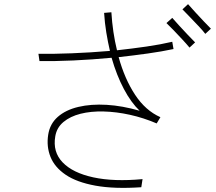

<svg xmlns="http://www.w3.org/2000/svg" viewBox="-20 -872 1040 924"><path d="M815 -636Q759 -624 691 -614.5Q623 -605 551 -597Q580 -492 630 -416Q680 -340 752 -308L734 -278Q671 -305 605.5 -319.5Q540 -334 478.5 -335.5Q417 -337 367.5 -324.5Q318 -312 285.5 -285Q253 -258 246 -216Q233 -141 281.5 -90.5Q330 -40 429 -18.5Q528 3 666 -10L660 29Q530 38 439.5 21.5Q349 5 296 -31Q243 -67 223 -117Q203 -167 212 -224Q220 -276 258 -309.5Q296 -343 357 -357.5Q418 -372 493.5 -367.5Q569 -363 652 -339Q611 -378 576 -444Q541 -510 517 -594Q423 -585 332.5 -581Q242 -577 170 -578L165 -613Q235 -612 325 -615.5Q415 -619 509 -627Q499 -670 491.5 -716Q484 -762 481 -810L516 -813Q522 -716 543 -630Q616 -638 685 -648Q754 -658 809 -671ZM919 -668 892 -643Q879 -659 858 -681.5Q837 -704 816 -726Q795 -748 781 -761L809 -786Q823 -770 843.5 -747.5Q864 -725 884.5 -703.5Q905 -682 919 -668ZM995 -734 968 -709Q956 -725 934.5 -747.5Q913 -770 892 -792Q871 -814 858 -827L885 -852Q899 -836 919.5 -813.5Q940 -791 960.5 -769.5Q981 -748 995 -734Z"/></svg>

Font: Zen Kaku Gothic Antique Light
Style: Regular
Weight: 300
Designer: Yoshimichi Ohira
Foundry: Positype
Version: Version 1.001